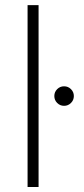

<svg xmlns="http://www.w3.org/2000/svg" viewBox="-20 -748 336 768"><path d="M134.3 -727.5V0H90.3V-727.5ZM236.3 -324.7Q220.2 -324.7 208.7 -336.2Q197.3 -347.7 197.3 -363.8Q197.3 -379.9 208.7 -391.4Q220.2 -402.8 236.3 -402.8Q252.4 -402.8 263.9 -391.4Q275.4 -379.9 275.4 -363.8Q275.4 -347.7 263.9 -336.2Q252.4 -324.7 236.3 -324.7Z"/></svg>

Font: Inter ExtraLight
Style: Regular
Weight: 250
Designer: Rasmus Andersson
Foundry: rsms
Version: Version 4.001;git-66647c0bb